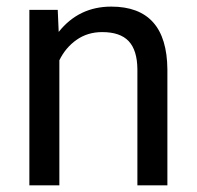

<svg xmlns="http://www.w3.org/2000/svg" viewBox="-20 -558 592 578"><path d="M153.8 -528.3 156.7 -461.9Q217.3 -538.1 314.9 -538.1Q482.4 -538.1 483.9 -349.1V0H393.6V-349.6Q393.1 -406.7 367.4 -434.1Q341.8 -461.4 287.6 -461.4Q243.7 -461.4 210.4 -438Q177.2 -414.6 158.7 -376.5V0H68.4V-528.3Z"/></svg>

Font: f72954
Style: 9700840
Weight: 400
Designer: Google
Version: Version 2.137; 2017